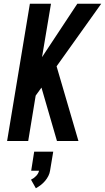

<svg xmlns="http://www.w3.org/2000/svg" viewBox="-20 -755 562 1028"><path d="M18 0 140 -735H253L205 -449L394 -735H522L283 -400L400 0H285L211 -255L202 -286L171 -243L131 0ZM172 253 146 207Q161 200 173.5 187Q186 174 189 159H147L163 57H265L248 159Q246 173 239 187Q232 201 221.5 213.5Q211 226 198.5 235.5Q186 245 172 253Z"/></svg>

Font: Iosevka SS04
Style: Bold Italic
Weight: 700
Italic angle: -9°
Monospace: yes
Designer: Belleve Invis
Foundry: Belleve Invis
Version: Version 19.0.0; ttfautohint (v1.8.4)